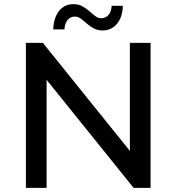

<svg xmlns="http://www.w3.org/2000/svg" viewBox="-20 -907 852 927"><path d="M105 0V-700H187L650 -125H607V-700H707V0H625L162 -575H205V0ZM475 -760Q451 -760 432.5 -770Q414 -780 399 -793.5Q384 -807 370 -817Q356 -827 342 -827Q320 -827 306.5 -810.5Q293 -794 291 -765H237Q239 -821 265 -854Q291 -887 335 -887Q359 -887 378 -876.5Q397 -866 412 -852.5Q427 -839 440.5 -829Q454 -819 468 -819Q490 -819 504 -835Q518 -851 519 -879H573Q572 -826 545.5 -793Q519 -760 475 -760Z"/></svg>

Font: MOST Montserrat Medium
Style: Regular
Weight: 500
Designer: Julieta Ulanovsky
Foundry: Julieta Ulanovsky
Version: Version 8.000;March 11, 2024;FontCreator 15.0.0.2926 64-bit